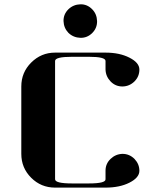

<svg xmlns="http://www.w3.org/2000/svg" viewBox="-20 -855 732 875"><path d="M77.1 -153.8V-460.9Q77.1 -524.9 122.1 -569.8Q167.5 -615.2 231 -615.2H460.9Q524.9 -615.2 569.8 -592.3Q615.2 -569.3 615.2 -538.1Q615.2 -506.3 592.8 -483.9Q569.8 -461.4 538.1 -460.9Q505.9 -460.9 483.9 -483.9Q461.9 -506.8 460.9 -538.1V-577.1Q460.9 -596.2 384.8 -596.2H308.1Q231 -596.2 231 -577.1V-38.1Q231 -19 308.1 -19H384.8Q461.9 -19 460.9 -38.1V-77.1Q460.9 -108.9 483.9 -130.9Q506.8 -152.8 538.1 -153.8Q569.8 -153.8 592.8 -130.9Q615.2 -107.4 615.2 -76.7Q615.2 -45.4 569.8 -22.5Q525.4 0 460.9 0H231Q167 0 122.1 -44.9Q77.1 -89.8 77.1 -153.8ZM269.5 -759.3Q269 -790.5 292 -813Q314.5 -834.5 346.7 -835.4Q377.4 -835.9 399.9 -813Q421.4 -791.5 422.4 -758.8Q422.9 -727.1 400.4 -704.6Q377.9 -682.1 346.7 -682.6Q314.5 -683.6 292 -705.1Q270.5 -727.5 269.5 -759.3Z"/></svg>

Font: Hjet
Style: Regular
Weight: 400
Designer: T. Christopher White
Version: Version 1.2